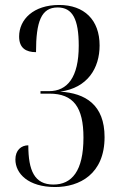

<svg xmlns="http://www.w3.org/2000/svg" viewBox="-20 -744 483 773"><path d="M202 9C300 9 401 -43 401 -192C401 -322 324 -369 222 -375C333 -390 381 -470 381 -561C381 -664 319 -724 218 -724C115 -724 57 -666 57 -597C57 -550 85 -534 125 -534C125 -657 146 -714 212 -714C272 -714 297 -667 297 -560C297 -432 251 -377 177 -377H143V-367H179C276 -367 316 -312 316 -190C316 -55 269 -1 195 -1C119 -1 94 -57 94 -159C65 -159 42 -139 42 -102C42 -45 94 9 202 9Z"/></svg>

Font: Noto Serif Display ExtraCondensed
Style: Regular
Weight: 400
Width: 2
Designer: Monotype Design Team
Foundry: Monotype Imaging Inc.
Version: Version 2.009